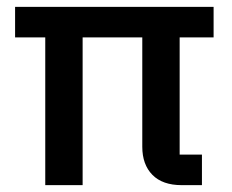

<svg xmlns="http://www.w3.org/2000/svg" viewBox="-20 -540 676 560"><path d="M504 -431V-89H569V0H510Q454 0 424.5 -30Q395 -60 395 -112V-431H221V0H112V-431H24V-520H603V-431Z"/></svg>

Font: IBM Plex Sans Medm
Style: Regular
Weight: 500
Designer: Mike Abbink, Paul van der Laan, Pieter van Rosmalen
Foundry: Bold Monday
Version: Version 3.005